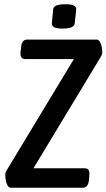

<svg xmlns="http://www.w3.org/2000/svg" viewBox="-20 -887 503 907"><path d="M32 0Q22 0 16 -10.5Q10 -21 7.5 -35Q5 -49 5 -58Q5 -67 6.5 -72Q8 -77 13 -85L329 -608H99Q74 -608 77 -642L80 -665Q83 -700 108 -700H436Q446 -700 452 -689.5Q458 -679 460.5 -665Q463 -651 463 -642Q463 -633 461 -628Q459 -623 454 -615L138 -92H381Q406 -92 402 -58L400 -35Q396 0 371 0ZM277 -752Q247 -752 235.5 -758.5Q224 -765 225 -777L231 -842Q232 -854 245.5 -860.5Q259 -867 289 -867Q318 -867 329.5 -860.5Q341 -854 340 -842L333 -777Q331 -752 277 -752Z"/></svg>

Font: Asap Condensed Condensed Medium
Style: Italic
Weight: 500
Width: 3
Italic angle: -6°
Designer: Pablo Cosgaya
Foundry: Omnibus-Type
Version: Version 3.001; ttfautohint (v1.8.4.7-5d5b)